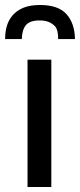

<svg xmlns="http://www.w3.org/2000/svg" viewBox="-36 -745 318 765"><path d="M168.5 -507.3V0H73.7V-507.3ZM123.5 -725.1Q196.3 -725.1 229 -688.5Q261.7 -651.9 262.7 -589.4H195.8Q195.8 -625.5 184.1 -639.2Q162.6 -663.6 122.6 -663.6Q82.5 -663.6 66.9 -644.5Q51.8 -625.5 50.8 -589.4H-15.6Q-15.6 -684.1 58.1 -714.4Q84.5 -725.1 123.5 -725.1Z"/></svg>

Font: Lato-Medium
Style: Regular
Weight: 500
Designer: Lukasz Dziedzic
Foundry: tyPoland Lukasz Dziedzic
Version: Version 2.006; 2014-01-15